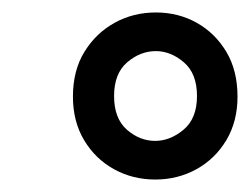

<svg xmlns="http://www.w3.org/2000/svg" viewBox="-20 -732 401 308"><path d="M229 -444Q193 -444 163 -460.5Q133 -477 115 -507Q97 -537 97 -577Q97 -619 115.5 -649Q134 -679 164 -695.5Q194 -712 230 -712Q266 -712 295.5 -695.5Q325 -679 343 -649Q361 -619 361 -577Q361 -537 343 -507Q325 -477 295 -460.5Q265 -444 229 -444ZM229 -506Q253 -506 274.5 -524Q296 -542 296 -578Q296 -614 275 -632Q254 -650 230 -650Q205 -650 184 -632Q163 -614 163 -578Q163 -542 183.5 -524Q204 -506 229 -506Z"/></svg>

Font: DM Sans 9pt
Style: Italic
Weight: 400
Italic angle: -10°
Designer: Colophon Foundry, Jonny Pinhorn
Foundry: Colophon Foundry
Version: Version 4.004